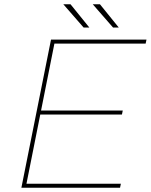

<svg xmlns="http://www.w3.org/2000/svg" viewBox="-20 -887 712 907"><path d="M169 -365H560L556 -346H165ZM105 -19H551L547 0H81L221 -700H672L668 -681H237ZM514 -757 418 -867H452L541 -757ZM375 -757 279 -867H313L402 -757Z"/></svg>

Font: Montserrat Thin Thin
Style: Italic
Weight: 250
Italic angle: -11.3°
Version: Version 9.000